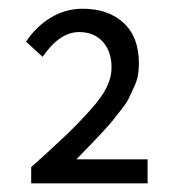

<svg xmlns="http://www.w3.org/2000/svg" viewBox="-20 -816 407 442"><path d="M51.8 -394V-431.2Q104.5 -478.5 132.8 -505.6Q161.1 -532.7 188.2 -563Q215.3 -593.3 226.1 -616Q236.8 -638.7 236.8 -660.2Q236.8 -697.8 216.6 -720Q196.3 -742.2 162.1 -742.2Q117.2 -742.2 78.1 -685.1L40 -720.2Q63 -754.9 96.9 -775.4Q130.9 -795.9 169.9 -795.9Q229.5 -795.9 264.6 -763.2Q299.8 -730.5 299.8 -669.9Q299.8 -656.2 297.6 -643.1Q295.4 -629.9 288.3 -615Q281.2 -600.1 276.6 -589.8Q272 -579.6 258.3 -562.5Q244.6 -545.4 238.3 -537.1Q231.9 -528.8 212.6 -508.3Q193.4 -487.8 186.3 -480.5Q179.2 -473.1 155.8 -449.2H319.8V-394Z"/></svg>

Font: Source Sans Pro
Style: Regular
Weight: 400
Designer: Paul D. Hunt
Foundry: Adobe Systems Incorporated
Version: Version 3.006;hotconv 1.0.111;makeotfexe 2.5.65597